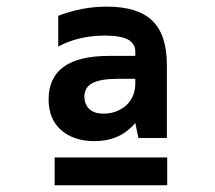

<svg xmlns="http://www.w3.org/2000/svg" viewBox="-20 -762 642 573"><path d="M262.2 -340.8Q199.7 -340.8 162.1 -374Q125 -407.2 125 -465.3Q125 -498 136.7 -522.7Q148.4 -547.4 170.4 -563Q214.8 -595.2 307.1 -595.2H383.8V-607.9Q383.8 -621.1 377.7 -629.9Q371.6 -638.7 361.8 -644Q351.6 -649.4 335 -652.6Q318.4 -655.8 293.5 -655.8Q274.9 -655.8 256.1 -653.8Q237.3 -651.9 220.2 -647.9Q185.5 -640.1 153.8 -623V-714.8Q167 -720.2 186 -725.8Q205.1 -731.4 225.6 -735.4Q243.7 -738.8 262 -740.5Q280.3 -742.2 299.3 -742.2Q391.1 -742.2 434.6 -700.2Q478 -658.2 478 -568.8V-350.1H393.1L383.8 -395Q359.9 -367.2 330.1 -354Q299.8 -340.8 262.2 -340.8ZM289.6 -422.9Q310.1 -422.9 327.6 -429.9Q345.2 -437 357.4 -448.2Q370.6 -460.9 377.2 -477.3Q383.8 -493.7 383.8 -512.2V-526.9H334Q280.8 -526.9 256.3 -514.2Q231.9 -501.5 231.9 -473.6Q231.9 -462.9 235.6 -453.1Q239.3 -443.4 246.6 -436.5Q253.4 -430.2 263.9 -426.5Q274.4 -422.9 289.6 -422.9ZM143.1 -292H479V-209H143.1Z"/></svg>

Font: Hack
Style: Bold
Weight: 700
Monospace: yes
Designer: Christopher Simpkins
Foundry: Christopher Simpkins
Version: Version 2.017